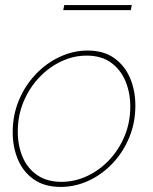

<svg xmlns="http://www.w3.org/2000/svg" viewBox="-20 -726 601 756"><path d="M219 10Q156 10 114 -19Q72 -48 51 -97Q30 -146 30 -205Q30 -273 54.5 -331.5Q79 -390 121 -434Q163 -478 216 -502.5Q269 -527 325 -527Q388 -527 429.5 -497.5Q471 -468 492 -419Q513 -370 513 -310Q513 -243 489 -185Q465 -127 423.5 -83Q382 -39 329 -14.5Q276 10 219 10ZM222 -10Q274 -10 322.5 -32.5Q371 -55 409.5 -95.5Q448 -136 470.5 -190Q493 -244 493 -306Q493 -361 474 -406.5Q455 -452 417 -479.5Q379 -507 321 -507Q269 -507 220.5 -484Q172 -461 133.5 -420Q95 -379 72.5 -325Q50 -271 50 -208Q50 -153 69 -108Q88 -63 126.5 -36.5Q165 -10 222 -10ZM229 -686 233 -706H499L495 -686Z"/></svg>

Font: Raleway Thin Thin
Style: Italic
Weight: 250
Italic angle: -12°
Version: Version 4.026